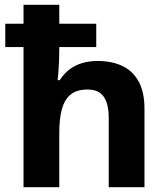

<svg xmlns="http://www.w3.org/2000/svg" viewBox="-20 -780 697 800"><path d="M227 -760V-681H381V-584H227V-575Q227 -535 224.5 -498Q222 -461 220 -446H229Q247 -474 270.5 -491.5Q294 -509 323.5 -517.5Q353 -526 387 -526Q446 -526 490 -505Q534 -484 558 -439.9Q582 -395.9 582 -326V0H433V-289Q433 -348.5 411.7 -377.7Q390.5 -407 345 -407Q299.9 -407 274.4 -386.1Q248.8 -365.2 237.9 -325.3Q227 -285.5 227 -227V0H78V-584H2V-681H78V-760Z"/></svg>

Font: Noto Sans Devanagari
Style: Regular
Weight: 400
Designer: Jelle Bosma - Monotype Design Team
Foundry: Monotype Imaging Inc.
Version: Version 2.003